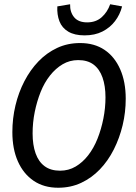

<svg xmlns="http://www.w3.org/2000/svg" viewBox="-20 -869 640 901"><path d="M253 12Q186 12 138 -20.5Q90 -53 64 -111.5Q38 -170 38 -249Q38 -313 52.5 -374Q67 -435 94.5 -488Q122 -541 160.5 -581Q199 -621 248 -644Q297 -667 356 -667Q423 -667 470.5 -635Q518 -603 544 -544Q570 -485 570 -406Q570 -342 555.5 -281.5Q541 -221 514 -167.5Q487 -114 448.5 -74Q410 -34 361 -11Q312 12 253 12ZM262 -68Q302 -68 335 -87.5Q368 -107 394 -140.5Q420 -174 437.5 -218Q455 -262 465 -312Q475 -362 475 -412Q475 -466 461 -505.5Q447 -545 419 -566Q391 -587 347 -587Q307 -587 274 -567.5Q241 -548 214.5 -514.5Q188 -481 170.5 -437Q153 -393 143 -343.5Q133 -294 133 -243Q133 -189 147 -149.5Q161 -110 189.5 -89Q218 -68 262 -68ZM377 -703Q330 -703 300.5 -720.5Q271 -738 259 -769Q247 -800 249 -839L309 -849Q308 -812 328 -788Q348 -764 389 -764Q430 -764 457 -788Q484 -812 497 -849L553 -839Q543 -800 519.5 -769.5Q496 -739 460.5 -721Q425 -703 377 -703Z"/></svg>

Font: Source Code Pro ExtraLight Medium
Style: Italic
Weight: 500
Italic angle: -11°
Monospace: yes
Version: Version 1.016;hotconv 1.0.116;makeotfexe 2.5.65601